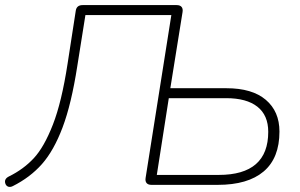

<svg xmlns="http://www.w3.org/2000/svg" viewBox="-32 -725 1178 753"><path d="M539 -27 640 -666H303L271 -465Q248 -317 213.5 -225.5Q179 -134 132.5 -81.5Q86 -29 18 5Q8 10 0 7Q-8 4 -11 -5Q-14 -14 -10.5 -21Q-7 -28 3 -33Q60 -61 100.5 -104.5Q141 -148 175.5 -236.5Q210 -325 233 -475L265 -682Q268 -705 292 -705H661Q674 -705 680 -698Q686 -691 684 -678L636 -379H856Q957 -379 1010.5 -333.5Q1064 -288 1064 -209Q1064 -105 1002 -52.5Q940 0 822 0H562Q549 0 543 -7Q537 -14 539 -27ZM1020 -208Q1020 -273 977.5 -306.5Q935 -340 855 -340H630L583 -39H826Q1020 -39 1020 -208Z"/></svg>

Font: SN Pro Thin
Style: Italic
Weight: 200
Italic angle: -9°
Designer: Tobias Whetton
Foundry: Supernotes
Version: Version 1.003;Glyphs 3.3 (3324)